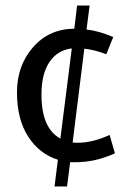

<svg xmlns="http://www.w3.org/2000/svg" viewBox="-20 -661 452 690"><path d="M259 -148Q313 -148 374 -176L393 -110Q323 -78 251 -78H232L221 9H176L188 -87Q121 -108 81 -170.5Q41 -233 41 -329Q41 -425 98.5 -491Q156 -557 247 -558L257 -641H302L291 -555Q335 -550 387 -528L362 -466Q321 -482 283 -486L241 -149Q247 -148 259 -148ZM129 -321Q129 -200 197 -163L238 -487Q187 -481 158 -438.5Q129 -396 129 -321Z"/></svg>

Font: Average Sans
Style: Regular
Weight: 400
Designer: Eduardo Rodriguez Tunni
Foundry: Eduardo Rodriguez Tunni
Version: Version 1.002